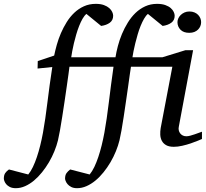

<svg xmlns="http://www.w3.org/2000/svg" viewBox="-151 -757 1080 1006"><path d="M907.2 -28.8Q901.4 -26.4 885.3 -19.5Q869.1 -12.7 848.1 -5.6Q827.1 1.5 803.7 6.8Q780.3 12.2 759.8 12.2Q734.4 12.2 719.2 3.4Q704.1 -5.4 696.8 -19.5Q689.5 -33.7 688.7 -51.3Q688 -68.8 690.9 -85.9L752 -407.2H535.2Q533.2 -396 529.3 -368.2Q525.4 -340.3 520.3 -303.7Q515.1 -267.1 509 -225.3Q502.9 -183.6 497.1 -144.8Q491.2 -106 485.4 -73.2Q479.5 -40.5 475.1 -22Q468.3 5.9 456.3 35.4Q444.3 64.9 428 92.8Q411.6 120.6 391.6 145.5Q371.6 170.4 349.1 189Q326.7 207.5 302.2 218.3Q277.8 229 252.9 229Q234.4 229 222.2 222.7Q210 216.3 202.9 207.8Q195.8 199.2 192.9 191.2Q189.9 183.1 189.9 179.2Q189.9 160.2 197.8 149.7Q205.6 139.2 216.8 130.9L318.8 157.2Q332 141.1 343.3 117.7Q354.5 94.2 364 65.9Q373.5 37.6 381.6 5.1Q389.6 -27.3 396 -62Q408.7 -132.8 419.2 -220.2Q429.7 -307.6 443.8 -407.2H212.9Q211.4 -396 207.8 -368.2Q204.1 -340.3 198.7 -303.7Q193.4 -267.1 187.3 -225.3Q181.2 -183.6 175 -144.8Q168.9 -106 163.1 -73.2Q157.2 -40.5 152.8 -22Q146 5.9 134 35.4Q122.1 64.9 105.7 92.8Q89.4 120.6 69.3 145.5Q49.3 170.4 27.1 189Q4.9 207.5 -19.3 218.3Q-43.5 229 -67.9 229Q-86.9 229 -99.4 222.7Q-111.8 216.3 -118.7 207.8Q-125.5 199.2 -128.2 191.2Q-130.9 183.1 -130.9 179.2Q-130.9 160.2 -123.5 149.7Q-116.2 139.2 -104 130.9L-2.9 157.2Q10.3 141.1 21.5 117.7Q32.7 94.2 42.2 65.9Q51.8 37.6 59.8 5.1Q67.9 -27.3 74.2 -62Q86.9 -132.8 97.4 -220Q107.9 -307.1 123 -405.8L45.9 -397.9L46.9 -437L132.8 -465.8Q138.2 -492.2 146.7 -522.7Q155.3 -553.2 168.2 -583.3Q181.2 -613.3 198.5 -641.1Q215.8 -668.9 238.3 -690.2Q260.7 -711.4 288.8 -724.1Q316.9 -736.8 351.1 -736.8Q376 -736.8 393.3 -730.5Q410.6 -724.1 421.4 -714.6Q432.1 -705.1 437 -694.3Q441.9 -683.6 441.9 -674.8Q441.9 -650.9 424.3 -637.9Q406.7 -625 378.9 -621.1L301.8 -684.1Q291 -675.3 281.5 -658.7Q272 -642.1 263.7 -621.1Q255.4 -600.1 248.5 -576.4Q241.7 -552.7 236.3 -530.5Q231 -508.3 227.5 -489Q224.1 -469.7 222.2 -457H454.1Q458.5 -484.9 466.8 -516.4Q475.1 -547.9 488 -578.9Q501 -609.9 518.6 -638.4Q536.1 -667 558.8 -689Q581.5 -710.9 609.9 -723.9Q638.2 -736.8 671.9 -736.8Q697.3 -736.8 715.1 -730.5Q732.9 -724.1 743.7 -714.6Q754.4 -705.1 759.3 -694.3Q764.2 -683.6 764.2 -674.8Q764.2 -650.9 746.6 -637.9Q729 -625 701.2 -621.1L624 -684.1Q613.3 -675.3 603.8 -658.7Q594.2 -642.1 585.7 -621.1Q577.1 -600.1 570.3 -576.4Q563.5 -552.7 557.9 -530.5Q552.2 -508.3 548.6 -489Q544.9 -469.7 543 -457H700.2L820.8 -494.1H860.8L786.1 -94.2Q783.7 -84 785.6 -74.7Q787.6 -65.4 793 -58.3Q798.3 -51.3 806.6 -47.1Q814.9 -43 825.2 -43Q834 -43 845.9 -46.1Q857.9 -49.3 869.9 -53.5Q881.8 -57.6 892.1 -61.5Q902.3 -65.4 907.2 -66.9ZM902.8 -641.1Q902.8 -629.9 898.7 -619.9Q894.5 -609.9 886.7 -602.1Q878.9 -594.2 867.4 -589.6Q856 -585 840.8 -585Q810.5 -585 794.7 -601.3Q778.8 -617.7 778.8 -641.1Q778.8 -650.9 783.2 -660.6Q787.6 -670.4 795.9 -678.5Q804.2 -686.5 815.7 -691.7Q827.1 -696.8 841.8 -696.8Q856.4 -696.8 867.9 -691.9Q879.4 -687 887 -679.2Q894.5 -671.4 898.7 -661.4Q902.8 -651.4 902.8 -641.1Z"/></svg>

Font: Charis SIL Afr
Style: Italic
Weight: 400
Italic angle: -11°
Foundry: SIL International
Version: Version 5.000